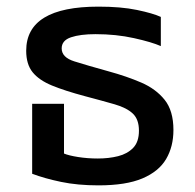

<svg xmlns="http://www.w3.org/2000/svg" viewBox="-20 -548 588 579"><path d="M277 11Q214 11 164 0.5Q114 -10 77 -24V-235H173V-85Q187 -79 215.5 -74.5Q244 -70 275 -70Q308 -70 336 -77Q364 -84 381.5 -102Q399 -120 399 -154Q399 -188 380.5 -205.5Q362 -223 325.5 -233.5Q289 -244 236 -258Q176 -274 137 -290Q98 -306 78.5 -330Q59 -354 59 -395Q59 -528 277 -528Q345 -528 393 -518Q441 -508 465 -497V-409Q438 -421 384 -433Q330 -445 268 -445Q222 -445 194 -435.5Q166 -426 166 -402Q166 -375 204 -363Q242 -351 307 -333Q362 -318 406 -299Q450 -280 476.5 -247Q503 -214 503 -156Q503 -106 481 -68.5Q459 -31 409.5 -10Q360 11 277 11Z"/></svg>

Font: Noto Sans Thai UI Med
Style: Regular
Weight: 500
Designer: Monotype Design Team
Foundry: Monotype Imaging Inc.
Version: Version 2.000;GOOG;noto-source:20170915:90ef993387c0